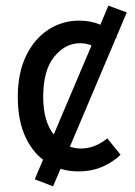

<svg xmlns="http://www.w3.org/2000/svg" viewBox="-20 -597 478 680"><path d="M43 -254Q43 -338 72 -398.5Q101 -459 150.5 -491.5Q200 -524 261 -524Q301 -524 335.5 -509.5Q370 -495 394 -466L345 -407Q330 -422 310 -433Q290 -444 264 -444Q211 -444 172 -396Q133 -348 133 -254Q133 -165 172.5 -118Q212 -71 266 -71Q295 -71 319.5 -82Q344 -93 360 -107L407 -49Q382 -24 344 -7Q306 10 257 10Q197 10 148.5 -20Q100 -50 71.5 -109Q43 -168 43 -254ZM364 -577 429 -553 168 63 103 38Z"/></svg>

Font: Radio Canada Condensed
Style: Regular
Weight: 400
Width: 3
Designer: Charles Daoud, Etienne Aubert Bonn, Alexandre Saumier Demers, Jacques Le Bailly
Foundry: Radio-Canada
Version: Version 2.104; ttfautohint (v1.8.4.7-5d5b);gftools[0.9.28.de